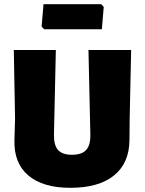

<svg xmlns="http://www.w3.org/2000/svg" viewBox="-20 -886 693 918"><path d="M464 -866 476 -853 467 -746H191L179 -759L188 -866ZM607 -647 600 -319 599 -216Q598 -106 525 -47Q452 12 316 12Q185 12 115.5 -47Q46 -106 49 -216L52 -319L46 -647H247L238 -243Q237 -192 257.5 -169Q278 -146 324 -146Q371 -146 392 -169Q413 -192 412 -243L403 -647Z"/></svg>

Font: Alegreya Sans Black
Style: Regular
Weight: 900
Designer: Juan Pablo del Peral
Foundry: Huerta Tipografica
Version: Version 2.007